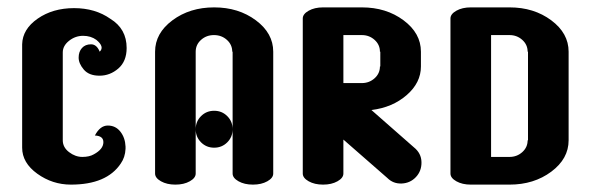

<svg xmlns="http://www.w3.org/2000/svg" viewBox="-20 -500 1600 520"><path d="M279 -449Q323 -422 323 -370Q323 -334 300.5 -314.5Q278 -295 249.5 -295Q221 -295 207 -311.5Q193 -328 193 -344Q193 -360 202 -370Q211 -380 226.5 -380Q242 -380 250 -360Q264 -373 241 -392Q226 -403 205 -403Q184 -403 167 -389.5Q150 -376 150 -358V-280V-198V-120Q150 -101 167 -88Q184 -75 203 -75Q222 -75 234 -82Q260 -96 260 -115Q260 -132 237 -133Q251 -160 272 -160Q293 -160 306 -143.5Q319 -127 320 -103V-97Q319 -74 307 -57Q269 0 172 0Q122 0 81 -29.5Q40 -59 40 -100V-380Q41 -421 82 -449.5Q123 -478 180.5 -478Q238 -478 279 -449Z M720 -360V-30Q720 -18 704 -9Q688 0 665 0Q642 0 626 -9Q610 -18 610 -30V-360H609Q609 -379 594.5 -392Q580 -405 559.5 -405Q539 -405 524.5 -392Q510 -379 510 -360V-30Q510 -18 494 -9Q478 0 455 0Q432 0 416 -9Q400 -18 400 -30V-360Q400 -410 447 -445Q494 -480 560 -480Q626 -480 673 -445Q720 -410 720 -360ZM595.5 -185.5Q610 -171 610 -150Q610 -129 595.5 -114.5Q581 -100 560 -100Q539 -100 524.5 -114.5Q510 -129 510 -150Q510 -171 524.5 -185.5Q539 -200 560 -200Q581 -200 595.5 -185.5Z M855 -480Q855 -480 960 -480Q1026 -480 1073 -445Q1120 -410 1120 -360V-320Q1120 -276 1081.5 -242.5Q1043 -209 986 -202L1101 -101Q1121 -85 1121.5 -61Q1122 -37 1106.5 -20.5Q1091 -4 1068 -3Q1045 -2 1029 -18L910 -122V-30Q910 -18 894 -9Q878 0 855 0Q832 0 816 -9Q800 -18 800 -30V-450Q800 -462 816 -471Q832 -480 855 -480ZM910 -405V-275H960Q980 -275 994.5 -288Q1009 -301 1009 -320H1010V-360H1009Q1009 -379 994.5 -392Q980 -405 960 -405Z M1255 -480Q1255 -480 1360 -480Q1426 -480 1473 -445Q1520 -410 1520 -360V-120Q1520 -70 1473 -35Q1426 0 1360 0H1255Q1232 0 1216 -9Q1200 -18 1200 -30V-450Q1200 -462 1216 -471Q1232 -480 1255 -480ZM1310 -405V-75H1360Q1380 -75 1394.5 -88Q1409 -101 1409 -120H1410V-360H1409Q1409 -379 1394.5 -392Q1380 -405 1360 -405Z"/></svg>

Font: SOV_ThonBuri
Style: Book
Weight: 400
Version: Version 1.00